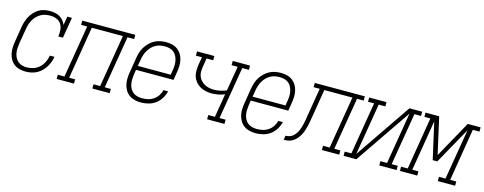

<svg xmlns="http://www.w3.org/2000/svg" viewBox="-27 -1073 4071 1616"><g transform="rotate(15 2009.0 -265.0)"><path d="M197 8Q169 8 143 1.5Q117 -5 96.5 -20.5Q76 -36 63 -58.5Q50 -81 44.5 -107Q39 -133 40 -160.5Q41 -188 46 -215L67 -345Q71 -370 78.5 -393.5Q86 -417 98 -439.5Q110 -462 128 -481.5Q146 -501 168 -514.5Q190 -528 215 -533Q240 -538 264 -538Q287 -538 309.5 -533.5Q332 -529 350.5 -518Q369 -507 383 -490Q397 -473 404 -453L417 -530H457L427 -349H387Q391 -378 389 -406.5Q387 -435 372.5 -457.5Q358 -480 332 -490.5Q306 -501 277 -501Q256 -501 235 -497Q214 -493 195 -482Q176 -471 160 -455Q144 -439 133.5 -420Q123 -401 116.5 -380.5Q110 -360 107 -339L85 -209Q82 -188 80.5 -166Q79 -144 82.5 -124Q86 -104 95 -85.5Q104 -67 119.5 -53.5Q135 -40 155 -34.5Q175 -29 197 -29Q225 -29 254.5 -38.5Q284 -48 306.5 -69.5Q329 -91 342 -118.5Q355 -146 360 -175H400Q396 -151 387.5 -128Q379 -105 365.5 -83.5Q352 -62 333 -43.5Q314 -25 291.5 -13.5Q269 -2 245 3Q221 8 197 8Z M466 0V-37H524L600 -493H547V-530H1009V-493H951L875 -37H928V0H777V-37H835L911 -493H640L565 -37H617V0Z M1201 8Q1173 8 1146.5 1.5Q1120 -5 1099 -20Q1078 -35 1064.5 -57.5Q1051 -80 1045 -106Q1039 -132 1040 -160Q1041 -188 1046 -215L1067 -345Q1071 -370 1079 -395Q1087 -420 1101 -442.5Q1115 -465 1134.5 -484Q1154 -503 1177.5 -515.5Q1201 -528 1226.5 -533Q1252 -538 1277 -538Q1304 -538 1330.5 -531.5Q1357 -525 1377.5 -509.5Q1398 -494 1411.5 -471.5Q1425 -449 1430.5 -423Q1436 -397 1435 -369.5Q1434 -342 1429 -315L1418 -247H1091L1085 -209Q1082 -188 1081 -166Q1080 -144 1083.5 -123.5Q1087 -103 1096.5 -84.5Q1106 -66 1122 -53Q1138 -40 1158.5 -34.5Q1179 -29 1201 -29Q1226 -29 1251.5 -34.5Q1277 -40 1299.5 -55Q1322 -70 1337.5 -93Q1353 -116 1359 -142H1399Q1391 -109 1373 -79.5Q1355 -50 1327 -29.5Q1299 -9 1266 -0.5Q1233 8 1201 8ZM1384 -283 1390 -321Q1394 -342 1395 -364Q1396 -386 1392 -406.5Q1388 -427 1379 -445.5Q1370 -464 1354.5 -477Q1339 -490 1318.5 -495.5Q1298 -501 1276 -501Q1255 -501 1234.5 -497Q1214 -493 1194.5 -482Q1175 -471 1159.5 -454.5Q1144 -438 1133.5 -419.5Q1123 -401 1116.5 -380.5Q1110 -360 1107 -339L1097 -283Z M1777 0V-37H1835L1869 -242Q1842 -231 1813 -225.5Q1784 -220 1755 -220Q1728 -220 1702 -226Q1676 -232 1654 -245Q1632 -258 1615.5 -278Q1599 -298 1591 -323Q1583 -348 1584 -375.5Q1585 -403 1589 -431L1600 -493H1547V-530H1698V-493H1640L1629 -425Q1625 -402 1624 -380Q1623 -358 1630 -337.5Q1637 -317 1651 -301Q1665 -285 1683 -275Q1701 -265 1722.5 -260Q1744 -255 1766 -255Q1794 -255 1821.5 -261Q1849 -267 1875 -278L1911 -493H1858V-530H2009V-493H1951L1875 -37H1928V0Z M2201 8Q2173 8 2146.5 1.5Q2120 -5 2099 -20Q2078 -35 2064.5 -57.5Q2051 -80 2045 -106Q2039 -132 2040 -160Q2041 -188 2046 -215L2067 -345Q2071 -370 2079 -395Q2087 -420 2101 -442.5Q2115 -465 2134.5 -484Q2154 -503 2177.5 -515.5Q2201 -528 2226.5 -533Q2252 -538 2277 -538Q2304 -538 2330.5 -531.5Q2357 -525 2377.5 -509.5Q2398 -494 2411.5 -471.5Q2425 -449 2430.5 -423Q2436 -397 2435 -369.5Q2434 -342 2429 -315L2418 -247H2091L2085 -209Q2082 -188 2081 -166Q2080 -144 2083.5 -123.5Q2087 -103 2096.5 -84.5Q2106 -66 2122 -53Q2138 -40 2158.5 -34.5Q2179 -29 2201 -29Q2226 -29 2251.5 -34.5Q2277 -40 2299.5 -55Q2322 -70 2337.5 -93Q2353 -116 2359 -142H2399Q2391 -109 2373 -79.5Q2355 -50 2327 -29.5Q2299 -9 2266 -0.5Q2233 8 2201 8ZM2384 -283 2390 -321Q2394 -342 2395 -364Q2396 -386 2392 -406.5Q2388 -427 2379 -445.5Q2370 -464 2354.5 -477Q2339 -490 2318.5 -495.5Q2298 -501 2276 -501Q2255 -501 2234.5 -497Q2214 -493 2194.5 -482Q2175 -471 2159.5 -454.5Q2144 -438 2133.5 -419.5Q2123 -401 2116.5 -380.5Q2110 -360 2107 -339L2097 -283Z M2444 0 2450 -37Q2466 -37 2483 -42Q2500 -47 2513.5 -58.5Q2527 -70 2537 -84.5Q2547 -99 2554 -115.5Q2561 -132 2565.5 -148Q2570 -164 2573.5 -180.5Q2577 -197 2580 -213.5Q2583 -230 2585 -247Q2586 -251 2586.5 -255.5Q2587 -260 2588 -264L2626 -493H2573V-530H3009V-493H2951L2875 -37H2928V0H2777V-37H2835L2911 -493H2666L2627 -255Q2627 -254 2627 -254Q2627 -254 2627 -253L2626 -252Q2623 -231 2619.5 -210.5Q2616 -190 2611 -169Q2606 -148 2599.5 -127.5Q2593 -107 2583 -87.5Q2573 -68 2558.5 -50.5Q2544 -33 2525.5 -20.5Q2507 -8 2486 -4Q2465 0 2444 0Z M2966 0V-37H3024L3100 -493H3047V-530H3198V-493H3140L3065 -43L3398 -530H3509V-493H3451L3375 -37H3428V0H3277V-37H3335L3410 -487L3077 0Z M3457 0V-37H3515L3590 -493H3538V-530H3657L3729 -211L3906 -530H4018V-493H3960L3885 -37H3938V0H3787V-37H3844L3918 -478L3740 -159H3700L3628 -478L3555 -37H3608V0Z"/></g></svg>

Font: Iosevka Curly Slab XLtObl
Style: Regular
Weight: 200
Italic angle: -9°
Monospace: yes
Designer: Belleve Invis
Foundry: Belleve Invis
Version: Version 11.1.0; ttfautohint (v1.8.3)